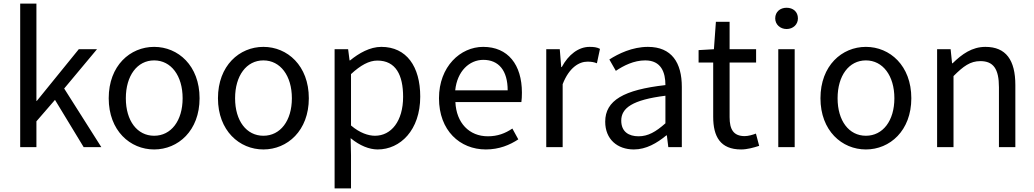

<svg xmlns="http://www.w3.org/2000/svg" viewBox="-20 -816 5737 1065"><path d="M92 -796V0H182V-143L285 -262L444 0H542L336 -325L518 -543H417L184 -256H182V-796Z M835 13C968 13 1087 -91 1087 -271C1087 -452 968 -556 835 -556C702 -556 583 -452 583 -271C583 -91 702 13 835 13ZM835 -63C741 -63 678 -146 678 -271C678 -396 741 -481 835 -481C929 -481 993 -396 993 -271C993 -146 929 -63 835 -63Z M1441 13C1574 13 1693 -91 1693 -271C1693 -452 1574 -556 1441 -556C1308 -556 1189 -452 1189 -271C1189 -91 1308 13 1441 13ZM1441 -63C1347 -63 1284 -146 1284 -271C1284 -396 1347 -481 1441 -481C1535 -481 1599 -396 1599 -271C1599 -146 1535 -63 1441 -63Z M1836 -543V229H1927V45L1925 -50C1926 -49 1926 -49 1927 -48C1975 -9 2027 13 2075 13C2200 13 2311 -94 2311 -280C2311 -447 2235 -556 2095 -556C2032 -556 1971 -521 1922 -481H1919L1911 -543ZM1927 -120V-405C1980 -454 2027 -480 2073 -480C2176 -480 2216 -399 2216 -279C2216 -144 2150 -63 2060 -63C2024 -63 1976 -78 1927 -120Z M2675 13C2749 13 2808 -12 2855 -43L2822 -103C2782 -76 2740 -60 2686 -60C2583 -60 2511 -134 2506 -250H2872C2874 -263 2875 -282 2875 -302C2875 -457 2798 -556 2660 -556C2534 -556 2415 -447 2415 -271C2415 -92 2531 13 2675 13ZM2505 -315C2516 -422 2584 -484 2661 -484C2746 -484 2796 -425 2796 -315Z M3010 0H3101V-349C3137 -442 3193 -474 3238 -474C3260 -474 3273 -472 3291 -465L3308 -545C3291 -554 3274 -556 3250 -556C3189 -556 3133 -513 3096 -444H3093L3085 -543H3010Z M3496 13C3564 13 3624 -22 3676 -65H3679L3687 0H3762V-334C3762 -468 3706 -556 3574 -556C3487 -556 3410 -518 3360 -486L3396 -423C3439 -452 3496 -481 3559 -481C3648 -481 3671 -414 3671 -344C3440 -318 3337 -259 3337 -141C3337 -43 3405 13 3496 13ZM3522 -60C3468 -60 3426 -85 3426 -147C3426 -217 3488 -262 3671 -285V-132C3618 -85 3575 -60 3522 -60Z M3855 -469H3936V-168C3936 -59 3975 13 4091 13C4124 13 4160 3 4191 -7L4173 -75C4155 -68 4130 -61 4111 -61C4048 -61 4027 -99 4027 -166V-469H4174V-543H4027V-695H3951L3940 -543L3855 -538Z M4297 0H4388V-543H4297ZM4343 -655C4379 -655 4406 -680 4406 -714C4406 -751 4379 -773 4343 -773C4308 -773 4280 -751 4280 -714C4280 -680 4308 -655 4343 -655Z M4783 13C4916 13 5035 -91 5035 -271C5035 -452 4916 -556 4783 -556C4650 -556 4531 -452 4531 -271C4531 -91 4650 13 4783 13ZM4783 -63C4689 -63 4626 -146 4626 -271C4626 -396 4689 -481 4783 -481C4877 -481 4941 -396 4941 -271C4941 -146 4877 -63 4783 -63Z M5178 -543V0H5269V-394C5324 -449 5362 -477 5418 -477C5490 -477 5521 -434 5521 -332V0H5612V-344C5612 -483 5560 -556 5446 -556C5372 -556 5316 -516 5264 -465H5261L5253 -543Z"/></svg>

Font: Kinto Sans
Style: Regular
Weight: 400
Designer: Authors: Ryoko NISHIZUKA  (kana & ideographs); Paul D. Hunt (Latin, Greek & Cyrillic); Wenlong ZHANG  (bopomofo); Sandol
Foundry: Adobe Systems Incorporated, ookami Inc.
Version: Version 0.001